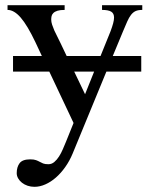

<svg xmlns="http://www.w3.org/2000/svg" viewBox="-20 -494 580 734"><path d="M305.2 -133.8 339.8 -220.2H263.7ZM140.1 -279.8 115.2 -333Q84.5 -397.5 59.1 -426.8Q33.7 -456.1 8.8 -456.1V-474.1H227.1V-456.1Q210 -456.1 199.7 -452.9Q189.5 -449.7 184.1 -444.3Q178.7 -439 177.2 -432.4Q175.8 -425.8 175.8 -418.9Q175.8 -410.2 179.2 -399.7Q182.6 -389.2 187.7 -377.4Q192.9 -365.7 199.5 -353.3Q206.1 -340.8 211.9 -328.1L234.9 -279.8H364.3L402.8 -375Q409.2 -392.1 412.6 -405Q416 -418 416 -426.8Q416 -442.9 405 -449.5Q394 -456.1 370.1 -456.1V-474.1H523.9V-456.1Q508.3 -456.1 498.5 -451.7Q488.8 -447.3 481 -437.3Q473.1 -427.2 466.3 -411.6Q459.5 -396 450.2 -374L411.1 -279.8H520V-220.2H386.7L257.8 92.8Q246.1 121.1 229.5 144.5Q212.9 168 193.6 184.8Q174.3 201.7 153.3 210.9Q132.3 220.2 111.8 220.2Q98.1 220.2 85.7 216.1Q73.2 211.9 64 204.6Q54.7 197.3 49.3 187.7Q43.9 178.2 43.9 168Q43.9 144.5 54.9 129.9Q65.9 115.2 95.2 115.2Q109.9 115.2 117.7 118.2Q125.5 121.1 131.6 124.5Q137.7 127.9 144.8 130.9Q151.9 133.8 165 133.8Q177.7 133.8 187.7 125.2Q197.8 116.7 205.8 104Q213.9 91.3 220.2 76.4Q226.6 61.5 231.9 48.8L261.2 -23.9L168.5 -220.2H29.8V-279.8Z"/></svg>

Font: Khmer Busra Bunong
Style: Regular
Weight: 400
Designer: D. Kanjahn
Version: Version 7.100; 2014